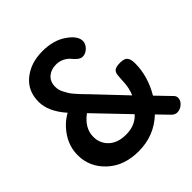

<svg xmlns="http://www.w3.org/2000/svg" viewBox="-202 -892 1047 1047"><g transform="rotate(-45 321.0 -369.0)"><path d="M273 10Q161 10 91.5 -54.5Q22 -119 22 -210Q22 -275 58 -329.5Q94 -384 147 -413Q77 -492 77 -567Q77 -651 137 -699.5Q197 -748 287 -748Q371 -748 427 -709.5Q483 -671 483 -631Q483 -609 464 -590Q445 -571 422 -571Q407 -571 393 -582.5Q379 -594 368.5 -607.5Q358 -621 336.5 -632.5Q315 -644 288 -644Q249 -644 224 -622Q199 -600 199 -561Q199 -549 202 -536.5Q205 -524 213 -510Q221 -496 226 -487Q231 -478 244.5 -462.5Q258 -447 262.5 -442Q267 -437 283.5 -420Q300 -403 302 -401L463 -231Q471 -249 475.5 -269.5Q480 -290 481 -303.5Q482 -317 483 -337Q484 -357 485 -364Q487 -385 499 -394.5Q511 -404 543 -404Q575 -404 586.5 -389.5Q598 -375 598 -344Q598 -244 542 -150L623 -66Q631 -57 631 -44Q631 -24 612.5 -7.5Q594 9 571 9Q554 9 539 -6L477 -70Q392 10 273 10ZM288 -103Q359 -103 400 -149L220 -337Q153 -288 153 -221Q153 -170 189 -136.5Q225 -103 288 -103Z"/></g></svg>

Font: Dosis
Style: Bold
Weight: 700
Designer: Edgar Tolentino, Pablo Impallari, Igino Marini
Foundry: Edgar Tolentino, Pablo Impallari, Igino Marini
Version: Version 1.007